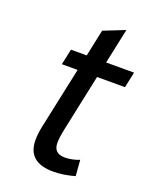

<svg xmlns="http://www.w3.org/2000/svg" viewBox="-132 -750 669 839"><g transform="rotate(20 203.0 -330.5)"><path d="M218.8 15.1Q99.6 15.1 99.6 -88.9Q99.6 -117.7 107.4 -154.8L168 -439H94.7L110.4 -512.2H183.6L210 -636.7L308.6 -675.8L273.9 -512.2H403.8L388.2 -439H258.3L202.6 -175.8Q193.8 -134.8 193.8 -109.4Q193.8 -60.1 246.1 -60.1Q278.3 -60.1 313 -73.7L318.8 0Q266.6 15.1 218.8 15.1Z"/></g></svg>

Font: Cadman
Style: Italic
Weight: 400
Italic angle: -12°
Designer: Paul James MIller
Foundry: High-Logic / Made with FontCreator
Version: Version 2.114;March 28, 2021;FontCreator 13.0.0.2683 64-bit